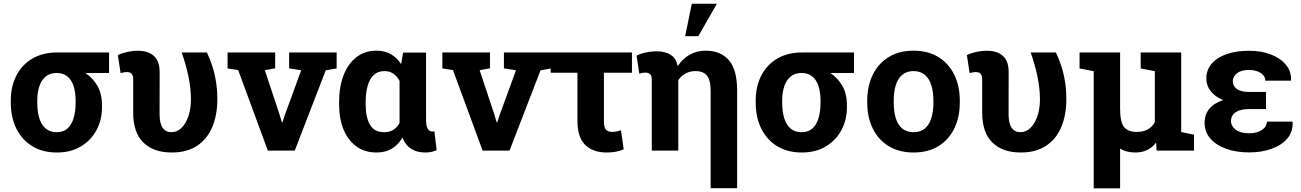

<svg xmlns="http://www.w3.org/2000/svg" viewBox="-20 -811 7005 1034"><path d="M286.6 10.3Q209 10.3 153.3 -23.9Q97.7 -58.1 67.9 -118.7Q38.1 -179.2 38.1 -258.8V-269Q38.1 -345.2 67.9 -403.6Q97.7 -461.9 153.6 -495.1Q209.5 -528.3 287.1 -528.3H567.4V-418H439.5Q479 -392.6 504.2 -349.6Q529.3 -306.6 529.3 -243.2V-232.9Q529.3 -165.5 499.8 -110.4Q470.2 -55.2 415.8 -22.5Q361.3 10.3 286.6 10.3ZM285.2 -99.1Q320.8 -99.1 343.3 -118.9Q365.7 -138.7 376.5 -174.8Q387.2 -210.9 387.2 -258.8V-269Q387.2 -313 376.5 -346.7Q365.7 -380.4 343 -399.2Q320.3 -418 284.7 -418Q249 -418 226.1 -398.9Q203.1 -379.9 191.9 -346.2Q180.7 -312.5 180.7 -269V-258.8Q180.7 -210.4 191.7 -174.6Q202.6 -138.7 225.8 -118.9Q249 -99.1 285.2 -99.1Z M905.3 10.3Q807.1 10.3 752.2 -43.2Q697.3 -96.7 697.3 -204.6V-383.3Q697.3 -405.3 688.5 -414.1Q679.7 -422.9 662.1 -422.9Q654.3 -422.9 645.5 -420.9Q636.7 -418.9 629.4 -417.5L614.7 -514.2Q633.3 -523.9 663.3 -530.8Q693.4 -537.6 723.1 -537.6Q778.8 -537.6 809.3 -509.3Q839.8 -481 839.8 -423.3L839.4 -197.3Q839.4 -145.5 856.2 -122.3Q873 -99.1 902.3 -99.1Q934.1 -99.1 957.8 -122.6Q981.4 -146 994.9 -186.3Q1008.3 -226.6 1008.3 -276.4Q1007.8 -338.4 994.4 -401.4Q981 -464.4 958.5 -528.3H1094.2Q1110.8 -494.1 1123.5 -454.8Q1136.2 -415.5 1143.3 -370.8Q1150.4 -326.2 1150.4 -276.4Q1150.4 -191.4 1123 -126.7Q1095.7 -62 1041.3 -25.9Q986.8 10.3 905.3 10.3Z M1422.4 0 1262.7 -433.6 1205.6 -442.4V-528.3H1461.9V-442.9L1406.2 -433.1L1485.8 -193.4L1498 -152.3H1501L1514.6 -193.4L1602.1 -432.6L1537.1 -442.9V-528.3H1793V-442.4L1734.4 -432.6L1567.4 0Z M2007.3 10.3Q1944.8 10.3 1899.7 -22.2Q1854.5 -54.7 1830.3 -113Q1806.2 -171.4 1806.2 -249.5V-259.8Q1806.2 -343.3 1830.3 -405.8Q1854.5 -468.3 1899.7 -503.2Q1944.8 -538.1 2007.3 -538.1Q2052.7 -538.1 2085 -519.3Q2117.2 -500.5 2140.1 -465.8L2150.9 -527.8H2274.4V-168.5Q2274.4 -131.8 2283.7 -117.2Q2293 -102.5 2309.1 -102.5Q2312 -102.5 2314.9 -103Q2317.9 -103.5 2319.3 -104.5L2331.5 -2.4Q2315.4 4.9 2300.5 7.6Q2285.6 10.3 2269.5 10.3Q2225.6 10.3 2194.3 -9.5Q2163.1 -29.3 2147.5 -69.8Q2124 -30.8 2090.1 -10.3Q2056.2 10.3 2007.3 10.3ZM2048.8 -99.1Q2077.6 -99.1 2097.9 -111.8Q2118.2 -124.5 2131.8 -148.4V-375.5Q2122.6 -392.6 2110.6 -404.3Q2098.6 -416 2083.5 -422.1Q2068.4 -428.2 2050.8 -428.2Q2015.1 -428.2 1992.7 -407Q1970.2 -385.7 1959.7 -347.9Q1949.2 -310.1 1949.2 -259.8V-249.5Q1949.2 -179.7 1972.4 -139.4Q1995.6 -99.1 2048.8 -99.1Z M2579.1 0 2419.4 -433.6 2362.3 -442.4V-528.3H2618.7V-442.9L2563 -433.1L2642.6 -193.4L2654.8 -152.3H2657.7L2671.4 -193.4L2758.8 -432.6L2693.8 -442.9V-528.3H2949.7V-442.4L2891.1 -432.6L2724.1 0Z M3248 10.3Q3171.4 10.3 3130.6 -31.5Q3089.8 -73.2 3089.8 -158.7V-419.4H2945.3L2945.8 -528.3H3383.3V-419.4H3232.4V-156.7Q3232.4 -125 3243.4 -112.8Q3254.4 -100.6 3278.8 -100.6Q3285.6 -100.6 3293.2 -101.8Q3300.8 -103 3308.6 -105Q3316.4 -106.9 3324.2 -109.4L3338.9 -6.8Q3317.9 2.4 3295.4 6.3Q3272.9 10.3 3248 10.3Z M3807.1 202.6V-323.2Q3807.1 -379.9 3786.9 -404.1Q3766.6 -428.2 3726.6 -428.2Q3695.8 -428.2 3672.1 -415.3Q3648.4 -402.3 3632.8 -379.4V0H3490.2V-380.4Q3490.2 -402.3 3481.7 -411.1Q3473.1 -419.9 3456.1 -419.9Q3446.8 -419.9 3440.9 -418.7Q3435.1 -417.5 3422.9 -414.6L3408.2 -511.2Q3426.8 -521.5 3456.5 -528.1Q3486.3 -534.7 3516.1 -534.7Q3561.5 -534.7 3590.1 -517.1Q3618.7 -499.5 3626.5 -465.8Q3627.4 -463.4 3628.2 -460.2Q3628.9 -457 3629.4 -454.6Q3655.8 -494.6 3694.3 -516.4Q3732.9 -538.1 3780.3 -538.1Q3860.4 -538.1 3905 -487.3Q3949.7 -436.5 3949.7 -323.7V202.6ZM3669.9 -616.2 3705.6 -791H3840.8L3740.7 -616.2Z M4298.3 10.3Q4220.7 10.3 4165 -23.9Q4109.4 -58.1 4079.6 -118.7Q4049.8 -179.2 4049.8 -258.8V-269Q4049.8 -345.2 4079.6 -403.6Q4109.4 -461.9 4165.3 -495.1Q4221.2 -528.3 4298.8 -528.3H4579.1V-418H4451.2Q4490.7 -392.6 4515.9 -349.6Q4541 -306.6 4541 -243.2V-232.9Q4541 -165.5 4511.5 -110.4Q4481.9 -55.2 4427.5 -22.5Q4373 10.3 4298.3 10.3ZM4296.9 -99.1Q4332.5 -99.1 4355 -118.9Q4377.4 -138.7 4388.2 -174.8Q4398.9 -210.9 4398.9 -258.8V-269Q4398.9 -313 4388.2 -346.7Q4377.4 -380.4 4354.7 -399.2Q4332 -418 4296.4 -418Q4260.7 -418 4237.8 -398.9Q4214.8 -379.9 4203.6 -346.2Q4192.4 -312.5 4192.4 -269V-258.8Q4192.4 -210.4 4203.4 -174.6Q4214.4 -138.7 4237.5 -118.9Q4260.7 -99.1 4296.9 -99.1Z M4900.4 10.3Q4822.3 10.3 4766.1 -23.9Q4710 -58.1 4680.2 -118.9Q4650.4 -179.7 4650.4 -258.8V-269Q4650.4 -347.7 4680.2 -408.4Q4710 -469.2 4765.9 -503.7Q4821.8 -538.1 4899.4 -538.1Q4978 -538.1 5033.7 -503.7Q5089.4 -469.2 5119.1 -408.7Q5148.9 -348.1 5148.9 -269V-258.8Q5148.9 -179.7 5119.1 -118.9Q5089.4 -58.1 5033.7 -23.9Q4978 10.3 4900.4 10.3ZM4900.4 -99.1Q4937.5 -99.1 4960.9 -119.1Q4984.4 -139.2 4995.6 -175Q5006.8 -210.9 5006.8 -258.8V-269Q5006.8 -315.9 4995.6 -351.8Q4984.4 -387.7 4960.7 -408Q4937 -428.2 4899.4 -428.2Q4862.8 -428.2 4838.9 -408Q4814.9 -387.7 4804 -351.8Q4793 -315.9 4793 -269V-258.8Q4793 -210.9 4804 -174.8Q4814.9 -138.7 4838.9 -118.9Q4862.8 -99.1 4900.4 -99.1Z M5477.5 10.3Q5379.4 10.3 5324.5 -43.2Q5269.5 -96.7 5269.5 -204.6V-383.3Q5269.5 -405.3 5260.7 -414.1Q5252 -422.9 5234.4 -422.9Q5226.6 -422.9 5217.8 -420.9Q5209 -418.9 5201.7 -417.5L5187 -514.2Q5205.6 -523.9 5235.6 -530.8Q5265.6 -537.6 5295.4 -537.6Q5351.1 -537.6 5381.6 -509.3Q5412.1 -481 5412.1 -423.3L5411.6 -197.3Q5411.6 -145.5 5428.5 -122.3Q5445.3 -99.1 5474.6 -99.1Q5506.3 -99.1 5530 -122.6Q5553.7 -146 5567.1 -186.3Q5580.6 -226.6 5580.6 -276.4Q5580.1 -338.4 5566.7 -401.4Q5553.2 -464.4 5530.8 -528.3H5666.5Q5683.1 -494.1 5695.8 -454.8Q5708.5 -415.5 5715.6 -370.8Q5722.7 -326.2 5722.7 -276.4Q5722.7 -191.4 5695.3 -126.7Q5668 -62 5613.5 -25.9Q5559.1 10.3 5477.5 10.3Z M5870.1 203.1V-427.7L5793.9 -442.4V-528.3H5870.1H6012.2V-225.6Q6012.2 -152.8 6033.9 -126.7Q6055.7 -100.6 6099.6 -100.6Q6136.7 -100.6 6161.1 -114Q6185.5 -127.4 6199.2 -153.3V-427.7L6123 -442.4V-528.3H6341.3V-100.1L6410.2 -85.4V0H6209L6206.1 -43Q6186 -16.6 6158.2 -3.2Q6130.4 10.3 6094.7 10.3Q6070.8 10.3 6050 5.1Q6029.3 0 6012.2 -10.7V203.1Z M6707.5 9.8Q6638.2 9.8 6584 -9.5Q6529.8 -28.8 6498.5 -64.5Q6467.3 -100.1 6467.3 -149.4Q6467.3 -238.8 6567.4 -272Q6524.4 -289.6 6500.5 -319.6Q6476.6 -349.6 6476.6 -387.2Q6476.6 -434.6 6505.6 -468.3Q6534.7 -502 6586.4 -519.8Q6638.2 -537.6 6706.5 -537.6Q6772.9 -537.6 6824.5 -517.6Q6876 -497.6 6905.3 -462.2Q6934.6 -426.8 6932.6 -379.4L6931.6 -376.5H6794.4Q6794.4 -394 6782.5 -407Q6770.5 -419.9 6750.7 -427Q6731 -434.1 6706.5 -434.1Q6663.1 -434.1 6641.1 -416Q6619.1 -397.9 6619.1 -374Q6619.1 -346.7 6641.6 -331.3Q6664.1 -315.9 6706.5 -315.9H6797.9V-223.6H6706.5Q6659.7 -223.6 6634.5 -206.5Q6609.4 -189.5 6609.4 -159.2Q6609.4 -131.8 6635 -112.5Q6660.6 -93.3 6707.5 -93.3Q6750 -93.3 6776.4 -111.3Q6802.7 -129.4 6802.7 -156.2H6940.4L6941.4 -153.3Q6943.4 -100.6 6911.9 -64.2Q6880.4 -27.8 6826.4 -9Q6772.5 9.8 6707.5 9.8Z"/></svg>

Font: Robotiche
Style: Bold
Weight: 700
Designer: Google
Version: Version 2.001